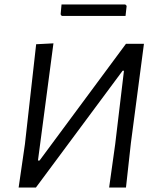

<svg xmlns="http://www.w3.org/2000/svg" viewBox="-20 -835 701 855"><path d="M538 -815 544 -809 539 -764H255L250 -771L254 -815ZM63 0 91 -193 141 -638 218 -642 149 -120H156L541 -640H621L563 -199L541 0H466L493 -193L532 -520H526L140 0Z"/></svg>

Font: Alegreya Sans
Style: Italic
Weight: 400
Italic angle: -7°
Designer: Juan Pablo del Peral
Foundry: Huerta Tipografica
Version: Version 2.007